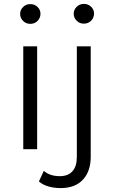

<svg xmlns="http://www.w3.org/2000/svg" viewBox="-20 -763 583 982"><path d="M99 -526H170V0H99ZM83 -692Q83 -712 98 -727Q113 -742 135 -742Q157 -742 172 -727.5Q187 -713 187 -693Q187 -671 172 -656Q157 -641 135 -641Q113 -641 98 -656Q83 -671 83 -692ZM179 165 204 111Q235 138 286 138Q328 138 350.5 113Q373 88 373 39V-526H444V39Q444 113 404 156Q364 199 290 199Q257 199 227.5 190.5Q198 182 179 165ZM357 -693Q357 -713 372 -728Q387 -743 409 -743Q431 -743 446 -728.5Q461 -714 461 -694Q461 -672 446 -657Q431 -642 409 -642Q387 -642 372 -657Q357 -672 357 -693Z"/></svg>

Font: Montserrat-Regular
Style: Regular
Weight: 400
Version: Version 7.200